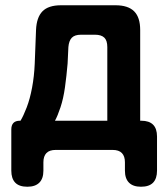

<svg xmlns="http://www.w3.org/2000/svg" viewBox="-20 -570 640 730"><path d="M84 140Q53 140 38 124.5Q23 109 23 79V-78Q23 -94 31 -102.5Q39 -111 56 -111H58Q69 -129 81.5 -161.5Q94 -194 102 -237Q110 -280 112 -327L117 -456Q119 -504 141.5 -527Q164 -550 212 -550H419Q467 -550 490 -527Q513 -504 513 -456V-111H517Q547 -111 562 -96Q577 -81 577 -51V79Q577 109 562 124.5Q547 140 516 140Q486 140 470.5 124.5Q455 109 455 79V47Q455 24 443.5 12Q432 0 408 0H192Q168 0 156.5 12Q145 24 145 47V79Q145 109 129.5 124.5Q114 140 84 140ZM388 -391Q388 -416 376.5 -427Q365 -438 341 -438H288Q264 -438 253 -426.5Q242 -415 240 -391L237 -328Q233 -281 227 -238Q221 -195 210 -162Q199 -129 189 -111H388Z"/></svg>

Font: Maple Mono Normal NL
Style: Bold
Weight: 700
Monospace: yes
Designer: subframe7536
Version: Version 7.000